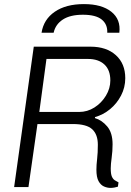

<svg xmlns="http://www.w3.org/2000/svg" viewBox="-20 -914 640 938"><path d="M520 4Q504 4 488 -3Q472 -10 461.5 -29Q451 -48 451 -85Q451 -108 454.5 -137.5Q458 -167 458 -207Q458 -257 430.5 -282.5Q403 -308 336 -308H163L119 0H49L145 -686H422Q500 -686 546 -644.5Q592 -603 592 -532Q592 -487 571.5 -447.5Q551 -408 517.5 -380.5Q484 -353 444 -342V-337Q478 -327 504 -296Q530 -265 530 -209Q530 -176 525.5 -143.5Q521 -111 521 -91Q521 -64 526.5 -51.5Q532 -39 540.5 -33.5Q549 -28 559 -23L556 -2Q550 0 540 2Q530 4 520 4ZM172 -367H366Q407 -367 441.5 -389Q476 -411 497.5 -446.5Q519 -482 519 -521Q519 -572 490 -599Q461 -626 410 -626H207ZM183 -754Q193 -819 247.5 -856.5Q302 -894 390 -894Q477 -894 524 -856.5Q571 -819 563 -754H504Q506 -795 477 -818.5Q448 -842 385 -842Q323 -842 287 -818.5Q251 -795 242 -754Z"/></svg>

Font: Chivo Mono Medium ExtraLight
Style: Italic
Weight: 250
Italic angle: -8.05°
Monospace: yes
Version: Version 1.008